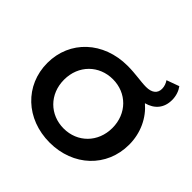

<svg xmlns="http://www.w3.org/2000/svg" viewBox="-212 -1056 1266 1266"><g transform="rotate(45 421.5 -423.0)"><path d="M422 -120C294 -120 196 -215 196 -350C196 -485 294 -580 422 -580C550 -580 647 -484 647 -350C647 -216 550 -120 422 -120ZM422 11C641 11 803 -141 803 -350C803 -460 756 -555 683 -617C754 -636 795 -685 795 -759C795 -797 783 -831 764 -857L676 -825C687 -809 696 -788 696 -764C696 -721 665 -698 612 -698C562 -698 504 -711 428 -711C203 -711 40 -559 40 -350C40 -142 202 11 422 11Z"/></g></svg>

Font: Montserrat-Alt1
Style: Bold
Weight: 700
Designer: Differentunic
Foundry: Differentunic
Version: Version 7.222